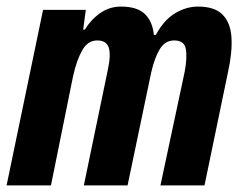

<svg xmlns="http://www.w3.org/2000/svg" viewBox="-49 -564 745 584"><path d="M-29 0 82 -534H212L204 -474H209Q229 -506 257 -525Q285 -544 319 -544Q368 -544 391.5 -521.5Q415 -499 419 -458H425Q450 -504 484 -524Q518 -544 553 -544Q604 -544 628 -519.5Q652 -495 655 -451Q658 -407 645 -347L573 0H439L513 -347Q521 -391 516 -416Q511 -441 481 -441Q453 -441 437 -414.5Q421 -388 411 -344L339 0H206L278 -347Q289 -396 282 -418.5Q275 -441 247 -441Q218 -441 201 -411Q184 -381 173 -331L106 0Z"/></svg>

Font: Mona Sans Condensed
Style: Bold Italic
Weight: 700
Width: 3
Italic angle: -11.7°
Designer: Deni Anggara
Foundry: GitHub
Version: Version 1.001; ttfautohint (v1.8.4.7-5d5b);gftools[0.9.31]